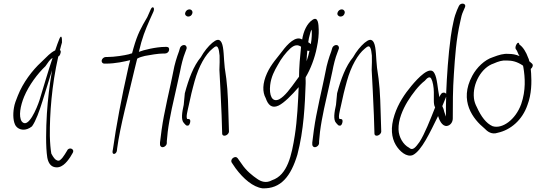

<svg xmlns="http://www.w3.org/2000/svg" viewBox="-20 -760 2917 1044"><path d="M56 -175C49 -136 52 -96 66 -75C84 -51 121 -46 154 -73C175 -102 194 -156 211 -210C229 -265 245 -323 263 -378C249 -296 240 -219 235 -143C230 -60 228 38 237 96C242 124 254 141 271 147C312 161 342 124 362 94L375 72C389 49 354 37 345 59L332 80C324 93 316 103 307 110C303 114 296 115 290 112C280 109 270 96 259 75C255 51 252 19 251 -21C250 -140 261 -296 297 -453C302 -455 307 -461 309 -471C312 -480 310 -485 306 -488C311 -505 313 -518 317 -529C318 -559 313 -572 303 -549C298 -538 286 -504 280 -486C279 -485 279 -485 278 -485C254 -473 237 -454 204 -422C156 -378 105 -311 77 -240C67 -216 59 -194 56 -175ZM111 -234C138 -298 184 -359 227 -400C241 -420 251 -437 266 -445C242 -375 218 -291 195 -216C181 -173 133 -55 98 -100C80 -128 91 -185 111 -234Z M533 -432C531 -422 538 -414 547 -414H555C609 -414 659 -426 688 -433C683 -416 679 -399 675 -380C642 -235 611 -71 594 52L592 62C589 86 614 79 616 57L617 47C633 -74 678 -237 711 -380C716 -401 721 -422 726 -441C739 -449 753 -452 768 -456C795 -461 840 -469 868 -469H877C887 -469 897 -476 899 -486C902 -497 897 -505 886 -505H877C830 -505 759 -488 735 -478C753 -556 769 -594 795 -654L814 -696C824 -719 809 -730 800 -710L781 -667C747 -609 728 -576 706 -499C703 -490 701 -480 698 -470C692 -469 686 -467 681 -465C657 -459 604 -450 562 -450H555C545 -450 535 -441 533 -432Z M987 -690C984 -679 993 -670 1004 -670C1015 -670 1023 -677 1026 -688C1029 -699 1021 -709 1010 -709C999 -709 990 -701 987 -690ZM922 -370C917 -347 913 -324 907 -298C901 -272 895 -245 889 -216L871 -128C863 -88 853 -15 850 15V26C850 31 852 34 855 37C866 47 887 33 887 18V8C888 1 889 -16 892 -43C902 -123 924 -214 943 -298C949 -324 954 -348 959 -371C966 -408 975 -445 987 -475L994 -494C996 -499 995 -504 993 -508C986 -521 965 -515 959 -500L953 -480C941 -448 929 -410 922 -370Z M979 -190C970 -150 963 -108 980 -91C988 -82 992 -77 997 -77H1002C1007 -77 1012 -85 1014 -95C1016 -105 1015 -113 1002 -113H998C990 -123 1000 -158 1007 -190L1021 -253C1027 -274 1031 -295 1038 -318C1061 -401 1098 -465 1135 -495C1149 -507 1159 -515 1166 -499C1170 -491 1172 -477 1174 -458C1175 -436 1174 -410 1173 -380C1177 -294 1181 -243 1185 -133L1188 -36C1187 -11 1224 -23 1225 -45L1222 -142C1219 -254 1216 -305 1202 -392C1196 -444 1198 -501 1185 -528C1173 -552 1156 -545 1134 -527C1112 -508 1090 -481 1072 -449C1032 -401 1006 -331 985 -253Z M1238 112C1237 117 1238 121 1240 124L1261 155C1304 213 1356 257 1407 264C1508 268 1562 197 1597 81C1632 -52 1638 -191 1642 -306V-321C1642 -326 1641 -333 1642 -340C1668 -383 1692 -445 1703 -503C1711 -539 1714 -576 1713 -600C1712 -625 1711 -674 1679 -652C1649 -632 1630 -590 1623 -545C1589 -568 1543 -520 1515 -482C1491 -450 1454 -411 1432 -362C1407 -307 1406 -260 1425 -226C1437 -191 1457 -168 1495 -186C1525 -201 1565 -241 1604 -286C1601 -209 1596 -106 1583 -24C1566 83 1544 192 1459 220C1427 238 1399 227 1379 213C1354 196 1319 169 1294 131L1272 100C1270 97 1265 94 1260 94C1251 94 1240 102 1238 112ZM1449 -297C1454 -342 1473 -377 1490 -406C1509 -442 1535 -475 1559 -497C1582 -517 1599 -518 1617 -506C1612 -460 1606 -392 1606 -343L1594 -327C1558 -277 1529 -237 1498 -220C1458 -201 1443 -244 1449 -297ZM1665 -573C1667 -583 1670 -592 1675 -599C1676 -576 1676 -553 1670 -520C1666 -523 1662 -528 1656 -530C1658 -545 1661 -560 1665 -573ZM1651 -485C1655 -483 1659 -483 1663 -484C1659 -466 1654 -447 1647 -427C1648 -448 1649 -468 1651 -485Z M1815 -690C1812 -679 1821 -670 1832 -670C1843 -670 1851 -677 1854 -688C1857 -699 1849 -709 1838 -709C1827 -709 1818 -701 1815 -690ZM1750 -370C1745 -347 1741 -324 1735 -298C1729 -272 1723 -245 1717 -216L1699 -128C1691 -88 1681 -15 1678 15V26C1678 31 1680 34 1683 37C1694 47 1715 33 1715 18V8C1716 1 1717 -16 1720 -43C1730 -123 1752 -214 1771 -298C1777 -324 1782 -348 1787 -371C1794 -408 1803 -445 1815 -475L1822 -494C1824 -499 1823 -504 1821 -508C1814 -521 1793 -515 1787 -500L1781 -480C1769 -448 1757 -410 1750 -370Z M1807 -190C1798 -150 1791 -108 1808 -91C1816 -82 1820 -77 1825 -77H1830C1835 -77 1840 -85 1842 -95C1844 -105 1843 -113 1830 -113H1826C1818 -123 1828 -158 1835 -190L1849 -253C1855 -274 1859 -295 1866 -318C1889 -401 1926 -465 1963 -495C1977 -507 1987 -515 1994 -499C1998 -491 2000 -477 2002 -458C2003 -436 2002 -410 2001 -380C2005 -294 2009 -243 2013 -133L2016 -36C2015 -11 2052 -23 2053 -45L2050 -142C2047 -254 2044 -305 2030 -392C2024 -444 2026 -501 2013 -528C2001 -552 1984 -545 1962 -527C1940 -508 1918 -481 1900 -449C1860 -401 1834 -331 1813 -253Z M2125 -135C2102 -65 2109 -11 2132 28C2152 62 2191 97 2225 83C2273 59 2318 -40 2362 -129C2368 -109 2383 -73 2409 -75C2428 -77 2442 -95 2442 -116C2442 -191 2442 -273 2448 -358C2454 -447 2460 -546 2483 -644C2487 -666 2492 -684 2498 -697L2508 -720C2518 -743 2484 -748 2475 -727L2465 -705C2458 -688 2451 -668 2446 -643C2441 -620 2435 -592 2431 -560C2417 -457 2410 -347 2406 -252C2406 -251 2405 -250 2406 -249C2404 -253 2401 -255 2397 -256C2381 -259 2375 -245 2369 -232C2359 -280 2358 -334 2342 -362C2319 -407 2253 -336 2217 -293C2181 -250 2145 -197 2125 -135ZM2147 -56C2145 -108 2170 -165 2196 -208C2222 -250 2257 -296 2290 -321C2303 -337 2317 -347 2325 -332C2333 -318 2339 -285 2339 -259V-213C2339 -201 2340 -186 2346 -176C2319 -108 2289 -31 2261 12C2240 41 2224 62 2204 43C2173 27 2148 -14 2147 -56ZM2385 -183 2406 -234C2405 -196 2404 -160 2405 -126C2402 -134 2399 -142 2396 -151C2394 -162 2390 -174 2385 -183Z M2548 -348C2474 -211 2553 -112 2614 -62C2631 -44 2654 -27 2686 -38C2756 -53 2820 -107 2848 -189C2871 -249 2871 -314 2868 -361L2866 -385C2876 -393 2881 -406 2873 -414L2858 -427C2857 -435 2854 -442 2851 -448C2842 -474 2824 -505 2805 -517L2802 -524C2796 -538 2778 -507 2784 -494L2789 -487C2793 -482 2797 -466 2805 -455C2784 -464 2766 -467 2744 -467C2718 -469 2694 -462 2660 -449C2615 -435 2572 -393 2548 -348ZM2557 -226C2548 -306 2599 -394 2665 -415C2689 -426 2713 -433 2735 -431C2765 -431 2792 -425 2824 -403L2826 -393C2835 -339 2840 -269 2814 -194C2783 -108 2710 -57 2658 -74C2624 -89 2596 -126 2573 -177C2565 -192 2559 -208 2557 -226Z"/></svg>

Font: Stray Cat
Style: UltCnObl
Weight: 400
Version: Version 1.0